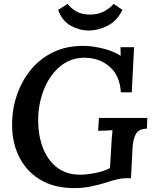

<svg xmlns="http://www.w3.org/2000/svg" viewBox="-20 -952 795 988"><path d="M363 16Q257 16 183.5 -29.5Q110 -75 73.5 -155.5Q37 -236 43 -338Q46 -407 71 -474.5Q96 -542 141.5 -596.5Q187 -651 254 -683.5Q321 -716 408 -716Q452 -716 507 -703Q562 -690 601 -665L600 -709H670L658 -477H602Q596 -564 544 -609Q492 -654 416 -655Q346 -655 294 -614Q242 -573 212 -505.5Q182 -438 177 -359Q173 -271 197 -201.5Q221 -132 270.5 -92.5Q320 -53 392 -53Q424 -53 469 -61.5Q514 -70 546 -87L552 -188Q553 -215 555 -240Q557 -265 559 -282Q542 -281 520 -280Q498 -279 485 -279L489 -345H738L736 -290Q694 -289 679.5 -263Q665 -237 662 -192L654 -35H630Q607 -35 580 -28.5Q553 -22 521 -11Q488 -1 447.5 7.5Q407 16 363 16ZM437 -795Q389 -795 344.5 -819.5Q300 -844 279 -901L328 -932Q344 -910 372.5 -893.5Q401 -877 443 -877Q485 -877 515.5 -893.5Q546 -910 565 -932L610 -901Q582 -844 533.5 -819.5Q485 -795 437 -795Z"/></svg>

Font: Lora SemiBold
Style: Italic
Weight: 600
Italic angle: -3°
Designer: Olga Karpushina, Alexei Vanyashin (Cyrillic)
Foundry: Cyreal
Version: Version 3.011; ttfautohint (v1.8.4.7-5d5b)